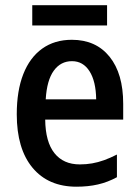

<svg xmlns="http://www.w3.org/2000/svg" viewBox="-20 -702 531 732"><path d="M271.5 9.8Q164.1 9.8 104 -62.5Q43.9 -134.8 43.9 -266.1Q43.9 -356 68.8 -419.4Q93.8 -482.9 140.9 -516.6Q188 -550.3 253.9 -550.3Q345.7 -550.3 397.7 -485.8Q449.7 -421.4 449.7 -306.2V-246.1H152.3Q153.3 -161.1 187.5 -118.2Q221.7 -75.2 284.2 -75.2Q308.6 -75.2 331.1 -79.1Q353.5 -83 376.7 -91.3Q399.9 -99.6 425.8 -112.8V-26.4Q390.6 -7.3 353.5 1.2Q316.4 9.8 271.5 9.8ZM154.3 -323.2H346.7Q345.7 -392.1 321.3 -430.4Q296.9 -468.8 254.4 -468.8Q211.4 -468.8 185.1 -432.6Q158.7 -396.5 154.3 -323.2ZM103 -605V-682.1H388.2V-605Z"/></svg>

Font: Open Sans
Style: Regular
Weight: 600
Width: 3
Foundry: Ascender Corporation
Version: Version 1.000